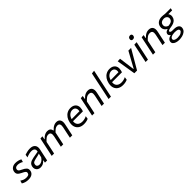

<svg xmlns="http://www.w3.org/2000/svg" viewBox="463 -2625 4710 4710"><g transform="rotate(-45 2818.5 -270.0)"><path d="M197 11Q140 11 93.2 -4.2Q46.5 -19.5 15 -40.5L37 -115.5Q69.5 -92 108.2 -76.2Q147 -60.5 195.5 -60.5Q231.5 -60.5 260.2 -71Q289 -81.5 297.5 -117Q305.5 -151 282.2 -173.2Q259 -195.5 194 -225Q130 -254.5 101.8 -291Q73.5 -327.5 86.5 -388Q99 -445.5 144.5 -476.5Q190 -507.5 256 -507.5Q305.5 -507.5 349.8 -496Q394 -484.5 425.5 -465.5L404.5 -393Q374 -414.5 333.8 -425.5Q293.5 -436.5 263 -436.5Q246.5 -436.5 227 -432.2Q207.5 -428 191.8 -415.2Q176 -402.5 170.5 -377Q164 -348 179.8 -326.5Q195.5 -305 255.5 -278.5Q324 -248 360 -210.2Q396 -172.5 382 -106Q371 -52 325 -20.5Q279 11 197 11Z M622.5 10Q573 10 539.5 -12.2Q506 -34.5 492 -72Q478 -109.5 488 -155Q498 -201.5 525.2 -227.5Q552.5 -253.5 590.2 -266.5Q628 -279.5 669.5 -287L841 -317.5Q855 -377.5 826.5 -406.8Q798 -436 737 -436Q703 -436 659.5 -426Q616 -416 564.5 -394.5L578 -473Q612 -485 660.8 -496.2Q709.5 -507.5 757 -507.5Q855.5 -507.5 897.2 -455.2Q939 -403 920.5 -317Q915.5 -294.5 909.8 -268.2Q904 -242 897.5 -210.5L884.5 -150.5Q877.5 -117.5 869.8 -80.5Q862 -43.5 852.5 0H777L788.5 -68H780.5Q717.5 10 622.5 10ZM651 -58.5Q690.5 -58.5 730.5 -82.2Q770.5 -106 804 -158L827 -264.5Q818 -260 804 -255.2Q790 -250.5 763.5 -243.8Q737 -237 690 -227.5Q645.5 -218.5 612.8 -203.2Q580 -188 572 -149Q563 -104 586 -81.2Q609 -58.5 651 -58.5Z M1011 0Q1022.5 -55.5 1033.5 -106.8Q1044.5 -158 1057.5 -219L1068 -269Q1078 -317 1090.2 -375.2Q1102.5 -433.5 1116 -496L1189 -501L1173 -413H1181.5Q1199 -434.5 1225.8 -456.5Q1252.5 -478.5 1286.8 -493.2Q1321 -508 1360 -508Q1466 -508 1481.5 -409H1489.5Q1509 -432.5 1537 -455.2Q1565 -478 1599.5 -493Q1634 -508 1673 -508Q1748 -508 1779.5 -456Q1811 -404 1791 -314.5Q1786.5 -293.5 1781.8 -270.5Q1777 -247.5 1771 -219Q1757.5 -157 1746.8 -106.2Q1736 -55.5 1724.5 0H1642Q1653.5 -55.5 1664 -106Q1674.5 -156.5 1687 -215.5L1704.5 -297Q1717.5 -360 1701.8 -395Q1686 -430 1634.5 -430Q1589.5 -430 1553 -402.5Q1516.5 -375 1482 -336.5Q1480.5 -326 1478 -314.5Q1469.5 -275 1457.5 -219Q1444.5 -158 1433.8 -106.5Q1423 -55 1411 0H1328.5Q1340 -55.5 1350.8 -106.2Q1361.5 -157 1373.5 -215.5L1391 -297Q1404.5 -360 1388.5 -395Q1372.5 -430 1321.5 -430Q1274.5 -430 1237 -401.2Q1199.5 -372.5 1164 -331L1139.5 -216Q1127 -157 1116 -106Q1105 -55 1093.5 0Z M2126.5 11Q2043 11 1987 -24.2Q1931 -59.5 1909 -123Q1887 -186.5 1905 -271.5Q1920 -343 1956.5 -396Q1993 -449 2046 -478Q2099 -507 2163.5 -507Q2234.5 -507 2279 -477.8Q2323.5 -448.5 2339.2 -398.5Q2355 -348.5 2340.5 -286Q2337.5 -272.5 2333 -258Q2328.5 -243.5 2324.5 -231.5H1981.5Q1972 -152 2015.2 -106.8Q2058.5 -61.5 2141 -61.5Q2177.5 -61.5 2217.8 -70.8Q2258 -80 2290 -98L2278.5 -20.5Q2260 -9.5 2217.8 0.8Q2175.5 11 2126.5 11ZM2164 -440.5Q2109.5 -440.5 2063 -404Q2016.5 -367.5 1994 -291L2266 -293.5L2266.5 -295Q2280 -357.5 2252.5 -399Q2225 -440.5 2164 -440.5Z M2411 0Q2422.5 -55.5 2433.5 -106.8Q2444.5 -158 2457.5 -219L2468 -269Q2478 -317 2490.2 -375.2Q2502.5 -433.5 2516 -496L2589 -501L2573 -413H2581.5Q2599 -434.5 2626.5 -456.5Q2654 -478.5 2689.2 -493.2Q2724.5 -508 2764.5 -508Q2846.5 -508 2879 -456Q2911.5 -404 2892 -314.5Q2887.5 -293.5 2882.8 -270.5Q2878 -247.5 2871.5 -219Q2859 -158 2848 -106.8Q2837 -55.5 2825.5 0H2742.5Q2754.5 -55.5 2765 -106.2Q2775.5 -157 2788 -215.5L2805 -297Q2818.5 -360 2801.5 -395Q2784.5 -430 2726.5 -430Q2677.5 -430 2638.5 -401.2Q2599.5 -372.5 2564 -331L2539.5 -216Q2527 -156.5 2516 -105.8Q2505 -55 2493.5 0Z M2984 0Q2995.5 -55 3006.5 -106.5Q3017.5 -158 3030.5 -219L3088 -493Q3101.5 -555.5 3114 -615Q3126.5 -674.5 3139 -732L3223.5 -742Q3211 -681.5 3198 -620.5Q3185 -559.5 3171 -494L3113 -219Q3099.5 -156.5 3088.8 -105.8Q3078 -55 3066.5 0Z M3481 11Q3397.5 11 3341.5 -24.2Q3285.5 -59.5 3263.5 -123Q3241.5 -186.5 3259.5 -271.5Q3274.5 -343 3311 -396Q3347.5 -449 3400.5 -478Q3453.5 -507 3518 -507Q3589 -507 3633.5 -477.8Q3678 -448.5 3693.8 -398.5Q3709.5 -348.5 3695 -286Q3692 -272.5 3687.5 -258Q3683 -243.5 3679 -231.5H3336Q3326.5 -152 3369.8 -106.8Q3413 -61.5 3495.5 -61.5Q3532 -61.5 3572.2 -70.8Q3612.5 -80 3644.5 -98L3633 -20.5Q3614.5 -9.5 3572.2 0.8Q3530 11 3481 11ZM3518.5 -440.5Q3464 -440.5 3417.5 -404Q3371 -367.5 3348.5 -291L3620.5 -293.5L3621 -295Q3634.5 -357.5 3607 -399Q3579.5 -440.5 3518.5 -440.5Z M3878 0Q3870 -46.5 3862.2 -94.2Q3854.5 -142 3847 -187.5L3833 -276Q3824 -330.5 3814.8 -387Q3805.5 -443.5 3797 -496L3881.5 -499.5Q3890 -436.5 3898.2 -375.5Q3906.5 -314.5 3915 -249L3936 -90.5H3945L4032 -250Q4067 -313.5 4100.5 -374.8Q4134 -436 4167 -496H4261Q4229 -441 4196.5 -385.2Q4164 -329.5 4132 -274L4080 -185.5Q4053 -139 4026 -92.8Q3999 -46.5 3972 0Z M4268 0Q4279.5 -55 4290.5 -106Q4301.5 -157 4314.5 -219L4325 -268.5Q4339 -336 4350.2 -388.8Q4361.5 -441.5 4373 -496L4456.5 -499Q4444.5 -442.5 4433.2 -390Q4422 -337.5 4407.5 -268.5L4397 -219Q4384 -157 4373 -106Q4362 -55 4350.5 0ZM4437.5 -610.5Q4410.5 -610.5 4396.8 -628.2Q4383 -646 4390 -677.5Q4396 -707.5 4415.8 -720Q4435.5 -732.5 4463 -732.5Q4490 -732.5 4503.5 -713.5Q4517 -694.5 4511 -665.5Q4504.5 -634.5 4485.2 -622.5Q4466 -610.5 4437.5 -610.5Z M4523 0Q4534.5 -55.5 4545.5 -106.8Q4556.5 -158 4569.5 -219L4580 -269Q4590 -317 4602.2 -375.2Q4614.5 -433.5 4628 -496L4701 -501L4685 -413H4693.5Q4711 -434.5 4738.5 -456.5Q4766 -478.5 4801.2 -493.2Q4836.5 -508 4876.5 -508Q4958.5 -508 4991 -456Q5023.5 -404 5004 -314.5Q4999.5 -293.5 4994.8 -270.5Q4990 -247.5 4983.5 -219Q4971 -158 4960 -106.8Q4949 -55.5 4937.5 0H4854.5Q4866.5 -55.5 4877 -106.2Q4887.5 -157 4900 -215.5L4917 -297Q4930.5 -360 4913.5 -395Q4896.5 -430 4838.5 -430Q4789.5 -430 4750.5 -401.2Q4711.5 -372.5 4676 -331L4651.5 -216Q4639 -156.5 4628 -105.8Q4617 -55 4605.5 0Z M5238 202Q5184 202 5137.2 187Q5090.5 172 5065 141.8Q5039.5 111.5 5049.5 65.5Q5056.5 33 5078.2 13.2Q5100 -6.5 5125.5 -16.8Q5151 -27 5170 -30.5V-37Q5161.5 -40.5 5150.2 -50.2Q5139 -60 5132.2 -76.2Q5125.5 -92.5 5130.5 -116Q5137.5 -146 5161.5 -162.5Q5185.5 -179 5218 -186.5V-194Q5198.5 -204.5 5175 -226.5Q5151.5 -248.5 5138.2 -283.2Q5125 -318 5135 -366Q5149 -434 5202.2 -470.8Q5255.5 -507.5 5334 -507.5Q5363.5 -507.5 5383.2 -505Q5403 -502.5 5421.8 -499.8Q5440.5 -497 5467.5 -497H5637L5624 -435H5491.5Q5512.5 -409.5 5518.5 -380.5Q5524.5 -351.5 5518.5 -320Q5508.5 -269 5480.2 -238Q5452 -207 5411.2 -190.5Q5370.5 -174 5323.5 -167Q5269.5 -160 5240.8 -150Q5212 -140 5208 -122Q5204.5 -103.5 5222.8 -91.8Q5241 -80 5282.5 -80H5322.5Q5421.5 -80 5464.5 -42.2Q5507.5 -4.5 5494 57.5Q5483.5 108 5444.2 140Q5405 172 5350.2 187Q5295.5 202 5238 202ZM5296.5 -229.5Q5326.5 -232.5 5356.8 -240.5Q5387 -248.5 5410.2 -267.5Q5433.5 -286.5 5441.5 -323Q5448.5 -356 5435.8 -381.8Q5423 -407.5 5396.5 -422.5Q5370 -437.5 5336 -437.5Q5287.5 -437.5 5253.5 -416.5Q5219.5 -395.5 5210.5 -350Q5204 -317 5215.5 -292.5Q5227 -268 5249 -252.5Q5271 -237 5296.5 -229.5ZM5247 135.5Q5326 135.5 5368.2 110.2Q5410.5 85 5416.5 60Q5421 41 5412.8 24.8Q5404.5 8.5 5376.5 -1.2Q5348.5 -11 5292.5 -11H5272Q5242 -10.5 5210.2 -3.5Q5178.5 3.5 5155 19Q5131.5 34.5 5126 60Q5120 87 5138 103.5Q5156 120 5186 127.8Q5216 135.5 5247 135.5Z"/></g></svg>

Font: Commissioner
Style: Italic
Weight: 400
Italic angle: -12°
Designer: Kostas Bartsokas
Foundry: Kostas Bartsokas
Version: Version 1.000; ttfautohint (v1.8.3)